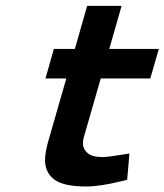

<svg xmlns="http://www.w3.org/2000/svg" viewBox="-20 -641 574 670"><path d="M404.3 -8.8Q328.1 9.8 280.8 9.8Q201.7 9.8 169.4 -14.6Q137.2 -39.1 137.2 -82.5Q137.2 -109.9 148.9 -149.9L211.4 -367.2H138.7L168 -470.2H241.2L284.2 -620.6H404.3L361.3 -470.2H534.2L504.4 -367.2H331.5L272 -160.2Q269.5 -150.4 269.5 -141.6Q269.5 -120.6 285.6 -106.7Q301.8 -92.8 339.8 -92.8Q352.5 -92.8 412.1 -102.1L431.6 -105.5L423.8 -13.7Z"/></svg>

Font: Cantarell
Style: Bold Italic
Weight: 700
Italic angle: -16°
Designer: Dave Crossland
Version: Version 1.004